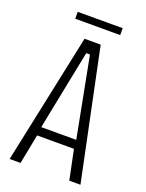

<svg xmlns="http://www.w3.org/2000/svg" viewBox="-138 -791 652 859"><g transform="rotate(20 188.0 -361.5)"><path d="M18.5 0 149.5 -620H226.4L355.7 0H302.6L271.4 -150.8L282.3 -141.1H90.7L99.9 -150.8L70.4 0ZM101.3 -175.5 96 -182.3H278.2L270.7 -175.5L197.8 -554.8L196.1 -562.1H178.9L177.2 -554.8ZM79.6 -690V-722.8H293.8V-690Z"/></g></svg>

Font: Smooch Sans Thin
Style: Regular
Weight: 100
Designer: Robert E. Leuschke
Foundry: Robert E. Leuschke
Version: Version 1.010